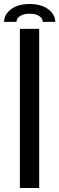

<svg xmlns="http://www.w3.org/2000/svg" viewBox="-46 -945 298 965"><path d="M54 0V-800H151V0ZM-26 -835Q-24 -875 11.5 -900Q47 -925 103 -925Q159 -925 194.5 -900Q230 -875 232 -835H169Q169 -853 151 -864.5Q133 -876 103 -876Q73 -876 55 -864.5Q37 -853 37 -835Z"/></svg>

Font: Big Shoulders Text SemiBold
Style: Regular
Weight: 600
Designer: Patric King
Foundry: XO Type Co
Version: Version 1.000; ttfautohint (v1.8.2)